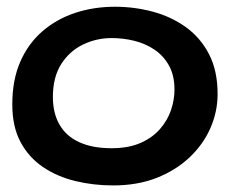

<svg xmlns="http://www.w3.org/2000/svg" viewBox="-20 -524 710 570"><path d="M315.5 26.5Q257.5 26.5 203.8 13.5Q150 0.5 107.8 -28Q65.5 -56.5 41 -102.2Q16.5 -148 16.5 -214Q16.5 -286.5 40.2 -340.8Q64 -395 106 -431.2Q148 -467.5 203.2 -485.8Q258.5 -504 321.5 -504Q378.5 -504 433 -489.5Q487.5 -475 531 -444Q574.5 -413 600.2 -363.8Q626 -314.5 626 -245Q626 -192.5 604.8 -144Q583.5 -95.5 543.2 -57.2Q503 -19 445.8 3.8Q388.5 26.5 315.5 26.5ZM311 -84Q362 -84 397.5 -99.8Q433 -115.5 455.2 -141.2Q477.5 -167 487.8 -197.5Q498 -228 498 -258Q498 -300 481.8 -329.2Q465.5 -358.5 438.8 -376.5Q412 -394.5 379 -402.8Q346 -411 311.5 -411Q266.5 -411 226.5 -391.8Q186.5 -372.5 161.8 -333.8Q137 -295 137 -236Q137 -188 156.8 -153.8Q176.5 -119.5 215.5 -101.8Q254.5 -84 311 -84Z"/></svg>

Font: Gluten Thin
Style: Regular
Weight: 400
Version: Version 1.300